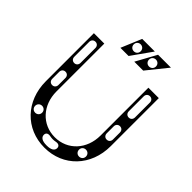

<svg xmlns="http://www.w3.org/2000/svg" viewBox="-230 -953 1096 1096"><g transform="rotate(45 318.0 -405.0)"><path d="M318 12C470 12 580 -103 580 -262V-650H496V-264C496 -153 421 -72 318 -72C215 -72 140 -153 140 -264V-650H56V-262C56 -103 166 12 318 12ZM140 -92C124 -92 112 -104 112 -120C112 -136 124 -148 140 -148C156 -148 168 -136 168 -120C168 -104 156 -92 140 -92ZM372 -38C372 -18 354 -6 320 -6H316C282 -6 264 -18 264 -38C264 -54 276 -62 296 -58C312 -55 324 -55 340 -58C360 -62 372 -54 372 -38ZM97 -272C82 -272 72 -283 72 -298V-354C72 -369 82 -380 97 -380C112 -380 122 -369 122 -354V-298C122 -283 112 -272 97 -272ZM494 -92C478 -92 466 -104 466 -120C466 -136 478 -148 494 -148C510 -148 522 -136 522 -120C522 -104 510 -92 494 -92ZM97 -450C82 -450 72 -461 72 -476V-596C72 -611 82 -622 97 -622C112 -622 122 -611 122 -596V-476C122 -461 112 -450 97 -450ZM537 -272C522 -272 512 -283 512 -298V-354C512 -369 522 -380 537 -380C552 -380 562 -369 562 -354V-298C562 -283 552 -272 537 -272ZM537 -450C522 -450 512 -461 512 -476V-596C512 -611 522 -622 537 -622C552 -622 562 -611 562 -596V-476C562 -461 552 -450 537 -450ZM334 -698H406L506 -822H402ZM222 -698H288L376 -822H274ZM290 -738C274 -738 262 -750 262 -766C262 -782 274 -794 290 -794C306 -794 318 -782 318 -766C318 -750 306 -738 290 -738ZM413 -738C397 -738 385 -750 385 -766C385 -782 397 -794 413 -794C429 -794 441 -782 441 -766C441 -750 429 -738 413 -738Z"/></g></svg>

Font: Apfel Grotezk Brukt
Style: Regular
Weight: 300
Designer: Luigi Gorlero
Foundry: © 2023, Luigi Gorlero & Collletttivo
Version: Version 2.000;Glyphs 3.2 (3217)